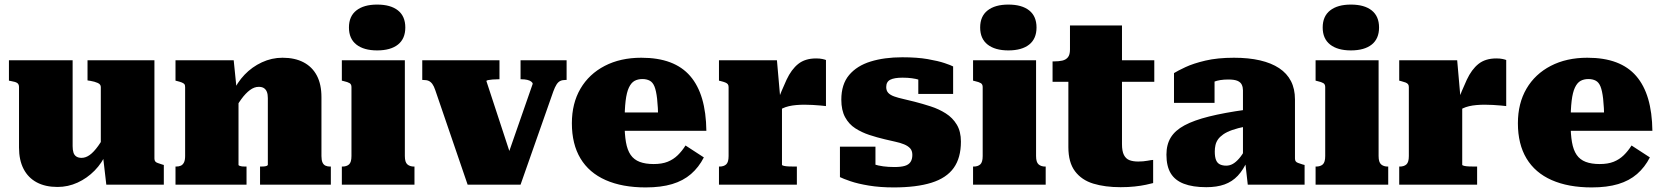

<svg xmlns="http://www.w3.org/2000/svg" viewBox="-20 -806 7259 838"><path d="M297 -543V-168Q297 -152 300.5 -140.5Q304 -129 313 -123Q322 -117 336 -117Q354 -117 371.5 -129.5Q389 -142 408.5 -169Q428 -196 449 -238L445 -140Q426 -95 393 -61.5Q360 -28 318.5 -9Q277 10 231 10Q178 10 140.5 -10Q103 -30 83 -68.5Q63 -107 63 -162V-426Q63 -438 55.5 -443.5Q48 -449 29 -452L19 -454V-543ZM654 -543V-114Q654 -106 657.5 -101.5Q661 -97 668.5 -94.5Q676 -92 688 -88L695 -86V0H444L429 -129L420 -134V-426Q420 -438 406.5 -444Q393 -450 375 -453L362 -455V-543Z M746 0V-79H748Q761 -79 769.5 -83Q778 -87 783 -97Q788 -107 788 -125V-426Q788 -435 784.5 -439Q781 -443 773.5 -446Q766 -449 754 -452L746 -454V-543H1000L1013 -415L1021 -414V-86Q1021 -84 1026.5 -82Q1032 -80 1039 -79.5Q1046 -79 1052 -79H1056V0ZM1424 0H1115V-79H1117Q1124 -79 1131.5 -79.5Q1139 -80 1144 -82Q1149 -84 1149 -87V-378Q1149 -394 1145 -404.5Q1141 -415 1132.5 -421Q1124 -427 1109 -427Q1090 -427 1071 -413Q1052 -399 1033 -373Q1014 -347 993 -306L996 -402Q1015 -446 1047.5 -480Q1080 -514 1123 -534Q1166 -554 1213 -554Q1267 -554 1305 -534Q1343 -514 1363 -476Q1383 -438 1383 -382V-125Q1383 -107 1387.5 -97Q1392 -87 1400.5 -83Q1409 -79 1421 -79H1424Z M1626 -586Q1568 -586 1535.5 -611.5Q1503 -637 1503 -686Q1503 -735 1535.5 -760.5Q1568 -786 1626 -786Q1685 -786 1717 -760.5Q1749 -735 1749 -686Q1749 -637 1717 -611.5Q1685 -586 1626 -586ZM1747 -543V-125Q1747 -98 1758 -88.5Q1769 -79 1787 -79H1789V0H1472V-79H1474Q1493 -79 1503.5 -88.5Q1514 -98 1514 -125V-426Q1514 -438 1506 -443Q1498 -448 1480 -452L1472 -454V-543Z M2305 -440Q2305 -445 2298.5 -450Q2292 -455 2281 -457.5Q2270 -460 2256 -460H2252V-543H2453V-457H2447Q2434 -457 2425 -452.5Q2416 -448 2409 -437Q2402 -426 2395 -407L2252 0H2021L1880 -412Q1874 -430 1867 -439.5Q1860 -449 1851 -453Q1842 -457 1827 -457H1823V-543H2160V-460H2155Q2142 -460 2130 -459Q2118 -458 2110.5 -456.5Q2103 -455 2103 -452L2227 -74L2196 -127Z M2706 -269Q2706 -220 2712 -185.5Q2718 -151 2732.5 -130Q2747 -109 2772 -99.5Q2797 -90 2833 -90Q2869 -90 2894 -100Q2919 -110 2938 -128.5Q2957 -147 2972 -171L3052 -119Q3030 -76 2996 -46.5Q2962 -17 2913.5 -2.5Q2865 12 2798 12Q2696 12 2623.5 -20Q2551 -52 2513.5 -114.5Q2476 -177 2476 -268Q2476 -355 2513.5 -419Q2551 -483 2619.5 -518.5Q2688 -554 2779 -554Q2852 -554 2905 -534Q2958 -514 2992.5 -474Q3027 -434 3044.5 -374.5Q3062 -315 3063 -235H2650V-315H2871L2853 -283Q2852 -340 2848 -375Q2844 -410 2836.5 -428.5Q2829 -447 2815.5 -454Q2802 -461 2784 -461Q2764 -461 2749.5 -453Q2735 -445 2725 -424Q2715 -403 2710.5 -365.5Q2706 -328 2706 -269Z M3585 -544V-343Q3577 -344 3561 -345.5Q3545 -347 3526.5 -348Q3508 -349 3491 -349Q3473 -349 3455.5 -347.5Q3438 -346 3423 -342.5Q3408 -339 3395.5 -333Q3383 -327 3373 -317L3368 -350Q3392 -413 3413 -458Q3434 -503 3464 -527Q3494 -551 3542 -551Q3558 -551 3569.5 -548.5Q3581 -546 3585 -544ZM3118 0V-79H3120Q3139 -79 3149.5 -88.5Q3160 -98 3160 -125V-426Q3160 -434 3156.5 -438.5Q3153 -443 3145.5 -446Q3138 -449 3126 -452L3118 -454V-543H3371L3386 -372L3393 -374V-87Q3393 -84 3401.5 -82Q3410 -80 3424 -79.5Q3438 -79 3454 -79H3458V0Z M3962 -130Q3962 -148 3952.5 -158.5Q3943 -169 3926 -176Q3909 -183 3887.5 -187.5Q3866 -192 3842 -198Q3808 -206 3774.5 -217Q3741 -228 3713 -246Q3685 -264 3668.5 -294.5Q3652 -325 3652 -371Q3652 -438 3686 -478.5Q3720 -519 3780 -537.5Q3840 -556 3918 -556Q3983 -556 4029 -548Q4075 -540 4103 -530.5Q4131 -521 4140 -516V-396H3988V-488Q4006 -490 4015 -485.5Q4024 -481 4025.5 -474Q4027 -467 4025 -459.5Q4023 -452 4020 -447Q4008 -453 3993 -457.5Q3978 -462 3960 -464.5Q3942 -467 3919 -467Q3883 -467 3865.5 -458Q3848 -449 3848 -426Q3848 -410 3857 -400.5Q3866 -391 3883 -385Q3900 -379 3922.5 -374Q3945 -369 3972 -362Q4007 -353 4042.5 -341.5Q4078 -330 4108 -311Q4138 -292 4156 -262Q4174 -232 4174 -188Q4174 -117 4142.5 -73Q4111 -29 4045.5 -8.5Q3980 12 3881 12Q3821 12 3772.5 4Q3724 -4 3692 -15Q3660 -26 3646 -33V-166H3801V-45Q3780 -51 3768 -62Q3756 -73 3752 -83.5Q3748 -94 3752 -99.5Q3756 -105 3767 -99Q3779 -94 3796 -88.5Q3813 -83 3835 -80Q3857 -77 3884 -77Q3912 -77 3929 -82Q3946 -87 3954 -99Q3962 -111 3962 -130Z M4381 -586Q4323 -586 4290.5 -611.5Q4258 -637 4258 -686Q4258 -735 4290.5 -760.5Q4323 -786 4381 -786Q4440 -786 4472 -760.5Q4504 -735 4504 -686Q4504 -637 4472 -611.5Q4440 -586 4381 -586ZM4502 -543V-125Q4502 -98 4513 -88.5Q4524 -79 4542 -79H4544V0H4227V-79H4229Q4248 -79 4258.5 -88.5Q4269 -98 4269 -125V-426Q4269 -438 4261 -443Q4253 -448 4235 -452L4227 -454V-543Z M4574 -449V-538H4580Q4601 -538 4616.5 -541.5Q4632 -545 4641 -556Q4650 -567 4650 -590L4780 -543H5018V-449ZM4877 -177Q4877 -146 4885.5 -129.5Q4894 -113 4909.5 -107Q4925 -101 4948 -101Q4970 -101 4988.5 -104.5Q5007 -108 5013 -108V-7Q5002 -4 4981 0.5Q4960 5 4932 8Q4904 11 4871 11Q4803 11 4752 -4.5Q4701 -20 4672 -58.5Q4643 -97 4643 -164V-522L4650 -531V-695H4877Z M5417 -327V-254Q5382 -247 5358 -238.5Q5334 -230 5319 -219.5Q5304 -209 5296 -197.5Q5288 -186 5285 -172.5Q5282 -159 5282 -145Q5282 -121 5287.5 -107.5Q5293 -94 5304.5 -88.5Q5316 -83 5332 -83Q5347 -83 5360.5 -90.5Q5374 -98 5388 -114Q5402 -130 5417 -157L5427 -110Q5407 -65 5382.5 -39Q5358 -13 5324.5 -1Q5291 11 5245 11Q5186 11 5147 -4Q5108 -19 5089.5 -50Q5071 -81 5071 -131Q5071 -175 5090 -206Q5109 -237 5150 -259Q5191 -281 5257 -297.5Q5323 -314 5417 -327ZM5426 0 5414 -106 5405 -101V-412Q5405 -425 5400 -436Q5395 -447 5381.5 -453Q5368 -459 5341 -459Q5303 -459 5278 -449Q5253 -439 5245 -427Q5234 -431 5230.5 -438.5Q5227 -446 5232 -454.5Q5237 -463 5249 -468.5Q5261 -474 5281 -473V-357H5104V-487Q5120 -497 5154 -513Q5188 -529 5241 -541.5Q5294 -554 5366 -554Q5430 -554 5479.5 -542.5Q5529 -531 5563 -508.5Q5597 -486 5614.5 -452Q5632 -418 5632 -372V-114Q5632 -106 5635.5 -101.5Q5639 -97 5646.5 -94.5Q5654 -92 5666 -88L5674 -86V0Z M5876 -586Q5818 -586 5785.5 -611.5Q5753 -637 5753 -686Q5753 -735 5785.5 -760.5Q5818 -786 5876 -786Q5935 -786 5967 -760.5Q5999 -735 5999 -686Q5999 -637 5967 -611.5Q5935 -586 5876 -586ZM5997 -543V-125Q5997 -98 6008 -88.5Q6019 -79 6037 -79H6039V0H5722V-79H5724Q5743 -79 5753.5 -88.5Q5764 -98 5764 -125V-426Q5764 -438 5756 -443Q5748 -448 5730 -452L5722 -454V-543Z M6554 -544V-343Q6546 -344 6530 -345.5Q6514 -347 6495.5 -348Q6477 -349 6460 -349Q6442 -349 6424.5 -347.5Q6407 -346 6392 -342.5Q6377 -339 6364.5 -333Q6352 -327 6342 -317L6337 -350Q6361 -413 6382 -458Q6403 -503 6433 -527Q6463 -551 6511 -551Q6527 -551 6538.5 -548.5Q6550 -546 6554 -544ZM6087 0V-79H6089Q6108 -79 6118.5 -88.5Q6129 -98 6129 -125V-426Q6129 -434 6125.5 -438.5Q6122 -443 6114.5 -446Q6107 -449 6095 -452L6087 -454V-543H6340L6355 -372L6362 -374V-87Q6362 -84 6370.5 -82Q6379 -80 6393 -79.5Q6407 -79 6423 -79H6427V0Z M6835 -269Q6835 -220 6841 -185.5Q6847 -151 6861.5 -130Q6876 -109 6901 -99.5Q6926 -90 6962 -90Q6998 -90 7023 -100Q7048 -110 7067 -128.5Q7086 -147 7101 -171L7181 -119Q7159 -76 7125 -46.5Q7091 -17 7042.5 -2.5Q6994 12 6927 12Q6825 12 6752.5 -20Q6680 -52 6642.5 -114.5Q6605 -177 6605 -268Q6605 -355 6642.5 -419Q6680 -483 6748.5 -518.5Q6817 -554 6908 -554Q6981 -554 7034 -534Q7087 -514 7121.5 -474Q7156 -434 7173.5 -374.5Q7191 -315 7192 -235H6779V-315H7000L6982 -283Q6981 -340 6977 -375Q6973 -410 6965.5 -428.5Q6958 -447 6944.5 -454Q6931 -461 6913 -461Q6893 -461 6878.5 -453Q6864 -445 6854 -424Q6844 -403 6839.5 -365.5Q6835 -328 6835 -269Z"/></svg>

Font: Roboto Serif Black
Style: Regular
Weight: 900
Designer: Greg Gazdowicz
Foundry: Commercial Type
Version: Version 1.008